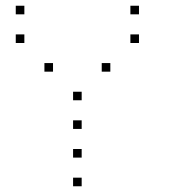

<svg xmlns="http://www.w3.org/2000/svg" viewBox="-20 -685 640 670"><path d="M36 -665Q35 -665 35 -665Q35 -665 35 -664V-636Q35 -635 35 -635Q35 -635 36 -635H64Q65 -635 65 -635Q65 -635 65 -636V-664Q65 -665 65 -665Q65 -665 64 -665ZM436 -665Q435 -665 435 -665Q435 -665 435 -664V-636Q435 -635 435 -635Q435 -635 436 -635H464Q465 -635 465 -635Q465 -635 465 -636V-664Q465 -665 465 -665Q465 -665 464 -665ZM36 -565Q35 -565 35 -565Q35 -565 35 -564V-536Q35 -535 35 -535Q35 -535 36 -535H64Q65 -535 65 -535Q65 -535 65 -536V-564Q65 -565 65 -565Q65 -565 64 -565ZM436 -565Q435 -565 435 -565Q435 -565 435 -564V-536Q435 -535 435 -535Q435 -535 436 -535H464Q465 -535 465 -535Q465 -535 465 -536V-564Q465 -565 465 -565Q465 -565 464 -565ZM136 -465Q135 -465 135 -465Q135 -465 135 -464V-436Q135 -435 135 -435Q135 -435 136 -435H164Q165 -435 165 -435Q165 -435 165 -436V-464Q165 -465 165 -465Q165 -465 164 -465ZM336 -465Q335 -465 335 -465Q335 -465 335 -464V-436Q335 -435 335 -435Q335 -435 336 -435H364Q365 -435 365 -435Q365 -435 365 -436V-464Q365 -465 365 -465Q365 -465 364 -465ZM236 -365Q235 -365 235 -365Q235 -365 235 -364V-336Q235 -335 235 -335Q235 -335 236 -335H264Q265 -335 265 -335Q265 -335 265 -336V-364Q265 -365 265 -365Q265 -365 264 -365ZM236 -265Q235 -265 235 -265Q235 -265 235 -264V-236Q235 -235 235 -235Q235 -235 236 -235H264Q265 -235 265 -235Q265 -235 265 -236V-264Q265 -265 265 -265Q265 -265 264 -265ZM236 -165Q235 -165 235 -165Q235 -165 235 -164V-136Q235 -135 235 -135Q235 -135 236 -135H264Q265 -135 265 -135Q265 -135 265 -136V-164Q265 -165 265 -165Q265 -165 264 -165ZM236 -65Q235 -65 235 -65Q235 -65 235 -64V-36Q235 -35 235 -35Q235 -35 236 -35H264Q265 -35 265 -35Q265 -35 265 -36V-64Q265 -65 265 -65Q265 -65 264 -65Z"/></svg>

Font: Doto Black Thin
Style: Regular
Weight: 250
Monospace: yes
Version: Version 1.000